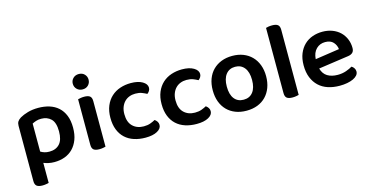

<svg xmlns="http://www.w3.org/2000/svg" viewBox="-84 -1101 3306 1703"><g transform="rotate(-15 1569.0 -249.0)"><path d="M288 14Q259 14 234.5 8.5Q210 3 190 -5V179Q181 181 166 184Q151 187 132 187Q97 187 80 174Q63 161 63 128V-379Q63 -403 72.5 -418Q82 -433 103 -446Q132 -463 175 -475.5Q218 -488 272 -488Q327 -488 373.5 -473.5Q420 -459 454 -428.5Q488 -398 507 -351Q526 -304 526 -239Q526 -176 508 -129Q490 -82 458.5 -50Q427 -18 383.5 -2Q340 14 288 14ZM269 -87Q329 -87 363 -124Q397 -161 397 -239Q397 -320 362 -354Q327 -388 272 -388Q245 -388 224.5 -381Q204 -374 189 -366V-109Q205 -99 224.5 -93Q244 -87 269 -87Z M634 -470Q642 -472 657.5 -475Q673 -478 691 -478Q727 -478 743.5 -465Q760 -452 760 -419V-1Q752 1 736.5 4Q721 7 703 7Q667 7 650.5 -6Q634 -19 634 -52ZM624 -615Q624 -644 644.5 -664.5Q665 -685 697 -685Q729 -685 749 -664.5Q769 -644 769 -615Q769 -585 749 -564.5Q729 -544 697 -544Q665 -544 644.5 -564.5Q624 -585 624 -615Z M1136 -387Q1106 -387 1080.5 -377Q1055 -367 1036.5 -348Q1018 -329 1007 -301Q996 -273 996 -236Q996 -162 1035 -124.5Q1074 -87 1136 -87Q1171 -87 1196.5 -96.5Q1222 -106 1242 -117Q1256 -107 1264.5 -94Q1273 -81 1273 -64Q1273 -30 1233 -8Q1193 14 1125 14Q1068 14 1020.5 -1.5Q973 -17 939 -48.5Q905 -80 886.5 -127Q868 -174 868 -236Q868 -299 888 -346.5Q908 -394 942.5 -425.5Q977 -457 1023 -472.5Q1069 -488 1121 -488Q1188 -488 1228 -464.5Q1268 -441 1268 -407Q1268 -391 1259.5 -378Q1251 -365 1240 -357Q1220 -368 1195.5 -377.5Q1171 -387 1136 -387Z M1606 -387Q1576 -387 1550.5 -377Q1525 -367 1506.5 -348Q1488 -329 1477 -301Q1466 -273 1466 -236Q1466 -162 1505 -124.5Q1544 -87 1606 -87Q1641 -87 1666.5 -96.5Q1692 -106 1712 -117Q1726 -107 1734.5 -94Q1743 -81 1743 -64Q1743 -30 1703 -8Q1663 14 1595 14Q1538 14 1490.5 -1.5Q1443 -17 1409 -48.5Q1375 -80 1356.5 -127Q1338 -174 1338 -236Q1338 -299 1358 -346.5Q1378 -394 1412.5 -425.5Q1447 -457 1493 -472.5Q1539 -488 1591 -488Q1658 -488 1698 -464.5Q1738 -441 1738 -407Q1738 -391 1729.5 -378Q1721 -365 1710 -357Q1690 -368 1665.5 -377.5Q1641 -387 1606 -387Z M2298 -237Q2298 -179 2280.5 -132.5Q2263 -86 2231 -53Q2199 -20 2154 -2.5Q2109 15 2053 15Q1997 15 1952 -2.5Q1907 -20 1875 -52.5Q1843 -85 1825.5 -131.5Q1808 -178 1808 -237Q1808 -295 1825.5 -341.5Q1843 -388 1875.5 -420.5Q1908 -453 1953 -470.5Q1998 -488 2053 -488Q2108 -488 2153 -470.5Q2198 -453 2230.5 -420Q2263 -387 2280.5 -340.5Q2298 -294 2298 -237ZM2053 -388Q1999 -388 1968 -348.5Q1937 -309 1937 -237Q1937 -164 1967.5 -125Q1998 -86 2053 -86Q2108 -86 2138.5 -125.5Q2169 -165 2169 -237Q2169 -309 2138 -348.5Q2107 -388 2053 -388Z M2534 -1Q2526 1 2510.5 4Q2495 7 2477 7Q2441 7 2424.5 -6Q2408 -19 2408 -52V-650Q2416 -653 2431.5 -655.5Q2447 -658 2465 -658Q2501 -658 2517.5 -645Q2534 -632 2534 -599V-1Z M2770 -180Q2784 -129 2822 -106Q2860 -83 2916 -83Q2958 -83 2993.5 -95.5Q3029 -108 3051 -122Q3065 -114 3074 -100Q3083 -86 3083 -70Q3083 -50 3069.5 -34.5Q3056 -19 3032.5 -8Q3009 3 2977 9Q2945 15 2908 15Q2849 15 2800.5 -1Q2752 -17 2717.5 -49.5Q2683 -82 2663.5 -130Q2644 -178 2644 -242Q2644 -304 2663 -350Q2682 -396 2714.5 -427Q2747 -458 2790 -473Q2833 -488 2881 -488Q2930 -488 2971 -472.5Q3012 -457 3041 -429.5Q3070 -402 3086.5 -363.5Q3103 -325 3103 -280Q3103 -252 3088.5 -238Q3074 -224 3048 -220ZM2881 -393Q2832 -393 2799 -360.5Q2766 -328 2762 -268L2984 -301Q2980 -338 2955 -365.5Q2930 -393 2881 -393Z"/></g></svg>

Font: Baloo Da 2 SemiBold
Style: Regular
Weight: 600
Designer: Noopur Datye, Sulekha Rajkumar and Ek Type
Foundry: Ek Type
Version: Version 1.640;hotconv 1.0.111;makeotfexe 2.5.65597; ttfautoh